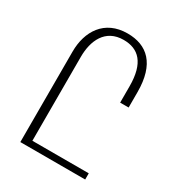

<svg xmlns="http://www.w3.org/2000/svg" viewBox="-174 -833 866 941"><g transform="rotate(30 259.5 -362.0)"><path d="M273 -724C142 -724 83 -626 83 -512V0H450V-35H131V-510C131 -601 168 -687 272 -687C356 -687 410 -637 410 -504V-412H458V-499C458 -659 384 -724 273 -724Z"/></g></svg>

Font: Noto Serif Armenian ExtraCondensed Light
Style: Regular
Weight: 300
Width: 2
Designer: Monotype Design Team
Foundry: Monotype Imaging Inc.
Version: Version 2.008